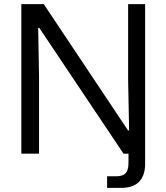

<svg xmlns="http://www.w3.org/2000/svg" viewBox="-20 -749 811 936"><path d="M84 -729H193.3L604.1 -113.3H609.4L604.6 -360.4V-729H687.4V0H582.1L171.4 -613.1H166.1L170.3 -378.9V0H84ZM502.1 110.4H546.1Q578.9 110.4 592.6 95.5Q606.4 80.6 606.4 44.9V-5.4H687.4V51.1Q687.4 106.1 658.6 136.6Q629.7 167 570.3 167H502.1Z"/></svg>

Font: Mona Sans VF XLt
Style: Regular
Weight: 200
Designer: Deni Anggara
Foundry: GitHub
Version: Version 2.000;Glyphs 3.2.3 (3260)